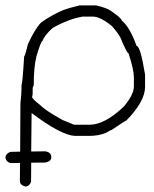

<svg xmlns="http://www.w3.org/2000/svg" viewBox="-27 -492 566 704"><path d="M96.7 -179.2Q92.8 -172.9 92.8 -167.5V-147.9L90.8 -136.2Q90.8 -129.9 120.1 -106.9Q140.6 -85.9 202.1 -52.2L235.4 -38.6Q241.7 -34.7 247.1 -34.7H301.8Q356.9 -34.7 426.8 -101.1Q463.9 -145 463.9 -175.3V-208.5Q463.9 -236.3 444.3 -296.4Q438.5 -296.4 415 -353Q408.2 -367.7 383.8 -396Q340.8 -431.2 313.5 -431.2H276.4Q226.1 -422.9 167 -390.1Q136.7 -363.8 129.9 -343.3Q123.5 -343.3 106.4 -284.7Q96.7 -245.6 96.7 -179.2ZM46.9 64Q47.9 -89.8 47.9 -112.8Q51.8 -150.4 51.8 -165.5V-179.2Q55.7 -187.5 61.5 -284.7Q66.4 -291 75.2 -329.6Q100.6 -385.7 124 -409.7Q159.7 -435.5 204.1 -454.6Q224.1 -462.4 264.6 -472.2H325.2Q366.2 -462.9 381.8 -450.7Q418.9 -424.8 418.9 -417.5Q450.2 -391.1 473.6 -323.7Q487.8 -323.7 504.9 -218.3V-173.3Q504.9 -120.6 436.5 -50.3Q433.6 -50.3 381.8 -15.1Q377.9 -15.1 362.3 -5.4Q335.4 6.3 299.8 6.3H247.1Q196.3 3.4 88.9 -77.6V-75.7Q87.9 3.4 87.4 63.5Q109.9 63 126 63H139.6Q161.1 66.4 161.1 84.5Q161.1 100.6 137.7 104Q121.1 104 87.4 104.5Q86.9 145 86.9 174.3Q80.6 191.9 65.4 191.9Q45.9 186 45.9 172.4Q46.4 136.7 46.4 105.5Q29.8 105.5 10.7 106Q-6.8 99.6 -6.8 84.5Q-6.8 72.3 10.7 64.9Q29.8 64.5 46.9 64Z"/></svg>

Font: CEF Fonts CJK
Style: Regular
Weight: 400
Designer: PartyBoss (派对大魔王)
Version: Release 2.25